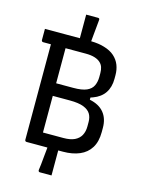

<svg xmlns="http://www.w3.org/2000/svg" viewBox="-145 -935 890 1179"><g transform="rotate(15 300.0 -345.5)"><path d="M337 -837Q336 -819 333 -794.5Q330 -770 328 -743Q326 -720 324 -700Q373 -699 408 -688Q449 -676 474 -653.5Q499 -631 510.5 -601.5Q522 -572 522 -538V-514Q522 -461 497.5 -424.5Q473 -388 424 -370Q417 -367 409 -365V-351Q469 -339 500 -301.5Q531 -264 531 -205V-178Q531 -117 506.5 -77.5Q482 -38 437 -19Q392 0 332 0H302V159H228Q223 159 220 155.5Q217 152 218 145Q220 133 222.5 110Q225 87 227.5 58.5Q230 30 233 4Q233 2 233 0H101Q96 0 93 -3Q90 -6 90 -11V-618H41Q36 -618 33 -621Q30 -624 30 -629V-700H252V-850H327Q333 -850 335.5 -847Q338 -844 337 -837ZM183 -315V-82H313Q357 -82 384 -95Q411 -108 424 -132Q437 -156 437 -189V-217Q437 -247 424 -268.5Q411 -290 379.5 -302.5Q348 -315 291 -315ZM183 -618V-395H292Q347 -395 376.5 -408Q406 -421 417.5 -445.5Q429 -470 429 -501V-526Q429 -547 423.5 -563Q418 -579 406 -590Q393 -603 369.5 -610.5Q346 -618 312 -618Z"/></g></svg>

Font: Code D OnePiece
Style: Regular
Weight: 400
Version: Version 1.085; ttfautohint (v1.8.4.7-5d5b);Nerd Fonts 3.0.2